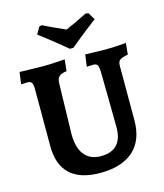

<svg xmlns="http://www.w3.org/2000/svg" viewBox="-127 -959 910 1065"><g transform="rotate(-15 328.5 -426.0)"><path d="M331 -697H351C351 -697 433 -766 506 -820L482 -860L467 -864C420 -840 370 -817 341 -805C313 -817 261 -840 214 -864L199 -860L176 -820C249 -766 331 -697 331 -697ZM317 12C483 12 574 -70 574 -220V-531C574 -565 582 -572 633 -583L639 -648C639 -648 572 -642 521 -642C483 -642 405 -645 405 -645L396 -580L398 -576C398 -576 421 -578 432 -578C457 -578 463 -568 464 -524C464 -524 468 -275 468 -209C468 -121 426 -77 343 -77C261 -77 217 -135 217 -236L224 -528C226 -563 238 -576 281 -582L288 -648C288 -648 211 -642 169 -642C113 -642 28 -645 28 -645L19 -580L21 -576C21 -576 42 -578 53 -578C80 -578 86 -568 86 -524V-204C86 -61 163 12 317 12Z"/></g></svg>

Font: Alegreya SC
Style: Bold
Weight: 700
Designer: Juan Pablo del Peral
Foundry: Huerta Tipografica
Version: Version 2.007;PS 002.007;hotconv 1.0.88;makeotf.lib2.5.64775